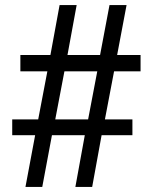

<svg xmlns="http://www.w3.org/2000/svg" viewBox="-20 -734 601 754"><path d="M118 -203H28V-265H130L166 -454H60V-518H178L214 -714H281L245 -518H373L410 -714H477L440 -518H532V-454H428L392 -265H500V-203H379L342 0H276L313 -203H184L146 0H80ZM326 -265 362 -454H233L197 -265Z"/></svg>

Font: Noto Serif Sinhala SemiCondensed SemiBold
Style: Regular
Weight: 600
Width: 4
Designer: Jelle Bosma - Monotype Design Team
Foundry: Monotype Imaging Inc.
Version: Version 2.007; ttfautohint (v1.8.4.7-5d5b)